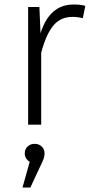

<svg xmlns="http://www.w3.org/2000/svg" viewBox="-20 -554 412 853"><path d="M359 -528 348 -473Q327 -479 302 -479Q249 -479 217 -440.5Q185 -402 163 -320V0H105V-523H155L160 -406Q200 -534 307 -534Q339 -534 359 -528ZM178 127Q178 139 173.5 152Q169 165 155 193L115 279H80L112 165Q90 151 90 127Q90 109 102.5 97Q115 85 134 85Q153 85 165.5 97Q178 109 178 127Z"/></svg>

Font: Fira Sans Light
Style: Regular
Weight: 300
Designer: bBox Type GmbH & Carrois Corporate GbR & Edenspiekermann AG
Foundry: bBox Type GmbH & Carrois Corporate GbR & Edenspiekermann AG
Version: Version 4.301